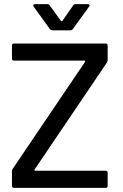

<svg xmlns="http://www.w3.org/2000/svg" viewBox="-20 -911 596 931"><path d="M42 -93 393 -612Q394 -613 393 -615Q392 -617 390 -617H48Q38 -617 38 -627V-690Q38 -700 48 -700H492Q502 -700 502 -690V-620Q502 -612 498 -607L147 -88Q146 -87 147 -85Q148 -83 150 -83H492Q502 -83 502 -73V-10Q502 0 492 0H48Q38 0 38 -10V-80Q38 -88 42 -93ZM141 -885Q141 -887 143 -889Q145 -891 149 -891H209Q217 -891 221 -885L276 -809Q277 -808 279 -808Q281 -808 282 -809L335 -885Q339 -891 347 -891H406Q412 -891 414 -887.5Q416 -884 412 -879L333 -770Q329 -764 320 -764H235Q226 -764 222 -770L143 -879Q141 -881 141 -885Z"/></svg>

Font: BarlowMedium
Style: Regular
Weight: 500
Designer: Jeremy Tribby
Foundry: Tribby Type
Version: Version 1.422